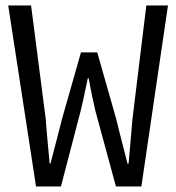

<svg xmlns="http://www.w3.org/2000/svg" viewBox="-20 -677 640 697"><path d="M110.8 0 9.8 -657.2H92.8L146 -245.1Q147.9 -213.9 160.2 -83H163.1Q168 -101.1 176.5 -134Q185.1 -167 192.1 -194.1Q199.2 -221.2 205.1 -245.1L273.9 -486.8H333L401.9 -245.1Q408.7 -215.3 442.9 -83H446.8Q448.7 -109.9 453.9 -163.8Q459 -217.8 460.9 -245.1L511.2 -657.2H589.8L493.2 0H400.9L326.2 -274.9Q313 -330.1 301.8 -393.1H298.8Q281.7 -310.1 272.9 -274.9L201.2 0Z"/></svg>

Font: SourceCodePro-Regular
Style: Regular
Weight: 400
Monospace: yes
Designer: Paul D. Hunt
Foundry: Adobe Systems Incorporated
Version: Version 1.009;PS 1.000;hotconv 1.0.70;makeotf.lib2.5.5900